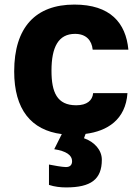

<svg xmlns="http://www.w3.org/2000/svg" viewBox="-20 -579 607 839"><path d="M313 -119C229 -119 205 -176 205 -270C205 -373 235 -431 308 -431C356 -431 381 -403 385 -362H541C530 -479 462 -559 305 -559C136 -559 42 -460 42 -267C42 -101 116 -10 250 7L217 73C269 81 295 99 295 125C295 142 286 151 268 151C252 151 214 144 194 140V229C218 237 244 240 269 240C377 240 425 205 425 119C425 77 393 41 347 25L354 6C449 -6 529 -56 537 -172H387C384 -140 360 -119 313 -119Z"/></svg>

Font: Kathrein 85 Heavy
Style: Regular
Weight: 900
Designer: Lazydogs Typefoundry, based on Open Sans by Ascender Corporation
Foundry: Lazydogs Typefoundry
Version: Version 1.003;PS 001.003;hotconv 1.0.88;makeotf.lib2.5.64775